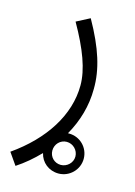

<svg xmlns="http://www.w3.org/2000/svg" viewBox="-112 -386 471 668"><g transform="rotate(15 124.0 -52.0)"><path d="M11 230C40 211 67 188 92 162C99 194 127 217 162 217C201 217 234 185 234 145C234 105 202 73 162 73H158C188 20 205 -38 205 -99C206 -169 184 -240 131 -334L83 -309C132 -223 157 -156 157 -99C157 8 91 110 -19 187ZM162 186C139 186 121 168 121 145C121 122 139 103 162 103C185 103 204 122 204 145C204 168 184 186 162 186Z"/></g></svg>

Font: Noto Sans Arabic ExtCond Light
Style: Regular
Weight: 300
Width: 2
Designer: Monotype Design Team, Nadine Chahine, Nizar Qandah and Khaled Hosny
Foundry: Monotype Imaging Inc.
Version: Version 2.012